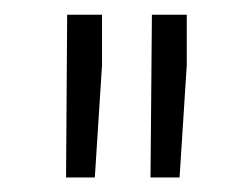

<svg xmlns="http://www.w3.org/2000/svg" viewBox="-20 -770 327 261"><path d="M118.7 -681.6 108.9 -528.8H69.8L71.3 -750H118.7ZM233.9 -681.6 224.1 -528.8H184.6L186.5 -750H233.9Z"/></svg>

Font: RobotoInd Light
Style: Regular
Weight: 300
Designer: Google
Version: Version 2.001151; 2014